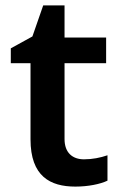

<svg xmlns="http://www.w3.org/2000/svg" viewBox="-20 -681 446 711"><path d="M291 -91C249 -91 219 -115 219 -166V-447H373V-542H219V-661H140L100 -546L20 -502V-447H93V-165C93 -28 166 10 259 10C306 10 351 1 378 -12V-106C352 -97 322 -91 291 -91Z"/></svg>

Font: Noto Sans Tai Tham SemiBold
Style: Regular
Weight: 600
Designer: Monotype Design Team 2013. Revised by David WIlliams 2020
Foundry: Monotype Imaging Inc.
Version: Version 2.002